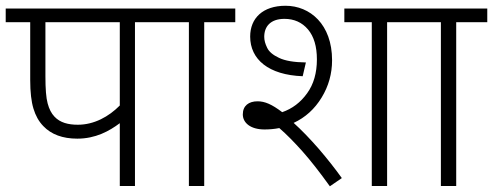

<svg xmlns="http://www.w3.org/2000/svg" viewBox="-20 -652 1728 673"><path d="M563 -574.2V-622.1H0V-574.2H85.9V-371.1C85.9 -329.1 89.8 -295.9 97.2 -271.5C104.5 -247.1 115.7 -226.6 131.8 -210C159.7 -180.7 199.7 -166 251 -166C314.9 -166 362.8 -192.4 399.9 -220.2V0H453.1V-574.2ZM399.9 -282.2C361.3 -243.2 310.1 -214.8 252.9 -214.8C219.7 -214.8 190.9 -221.7 170.9 -243.2C160.2 -254.4 152.3 -269.5 147 -289.6C141.6 -309.1 139.2 -340.8 139.2 -384.8V-574.2H399.9Z M804.7 -574.2V-622.1H547.9V-574.2H642.1V0H695.8V-574.2Z M907.2 -198.2C924.3 -198.2 941.9 -199.7 959 -203.1C984.4 -181.2 1011.2 -153.8 1039.6 -122.1C1067.9 -90.3 1100.1 -49.3 1136.2 1L1178.2 -27.8C1154.8 -60.5 1127.9 -94.7 1097.7 -129.9C1067.4 -164.6 1038.1 -195.3 1009.3 -221.2C1050.3 -240.2 1083 -270 1107.4 -310.1C1131.8 -350.1 1144 -393.6 1144 -440.9C1144 -566.9 1066.4 -631.8 981 -631.8C900.9 -631.8 856.9 -587.9 856.9 -523.9C856.9 -443.8 921.4 -389.2 1041 -384.8L1052.2 -433.1C1010.3 -433.6 979 -439 958 -449.2C937 -459 922.9 -470.7 916.5 -484.4C909.7 -498 906.2 -510.7 906.2 -522.9C906.2 -558.6 927.7 -585.9 977.1 -585.9C1010.7 -585.9 1038.6 -573.7 1059.6 -548.8C1080.6 -523.9 1090.8 -488.8 1090.8 -443.8C1090.8 -396.5 1079.6 -356.9 1056.6 -325.2C1033.7 -293 1004.4 -271 969.2 -258.8C932.6 -286.6 908.2 -296.9 882.8 -296.9C852.1 -296.9 831.1 -281.7 831.1 -251C831.1 -221.7 857.9 -198.2 907.2 -198.2ZM1445.8 -574.2V-622.1H1187V-574.2H1283.2V0H1336.9V-574.2Z M1688 -574.2V-622.1H1431.2V-574.2H1525.4V0H1579.1V-574.2Z"/></svg>

Font: Noto Reveo Sans
Style: Regular
Weight: 300
Designer: Monotype Design Team
Foundry: Monotype Imaging Inc.
Version: Version 2.007